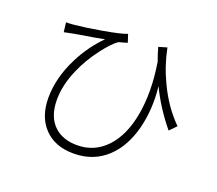

<svg xmlns="http://www.w3.org/2000/svg" viewBox="-125 -896 1251 1107"><g transform="rotate(20 500.0 -342.0)"><path d="M125 -658Q149 -658 176 -661Q240 -667 338 -684Q447 -703 484 -718L500 -669Q494 -667 477 -662Q453 -656 446 -653Q410 -627 363 -565Q306 -491 271 -410Q228 -311 228 -222Q228 -115 288 -61Q340 -14 426 -14Q532 -14 604.5 -91Q677 -168 702 -305Q728 -447 699 -626Q683 -669 673 -707L724 -722Q744 -619 791 -521Q848 -400 934 -315L894 -274Q806 -381 752 -495Q767 -358 737 -239Q705 -113 629 -41Q546 38 424 38Q308 38 243 -31Q178 -99 178 -215Q178 -339 243 -467Q295 -569 370 -643Q326 -634 220 -617Q195 -613 186 -611Q177 -609 156 -605Q140 -602 132 -600Z"/></g></svg>

Font: Source Han Sans Light
Style: Regular
Weight: 300
Designer: Ryoko NISHIZUKA Ë•øÂ°öÊ∂ºÂ≠ê (kana & ideographs); Paul D. Hunt (Latin, Greek & Cyrillic); Wenlong ZHANG Âº†ÊñáÈæô (bopom
Foundry: Adobe Systems Incorporated
Version: Version 1.004;PS 1.004;hotconv 1.0.82;makeotf.lib2.5.63406; 